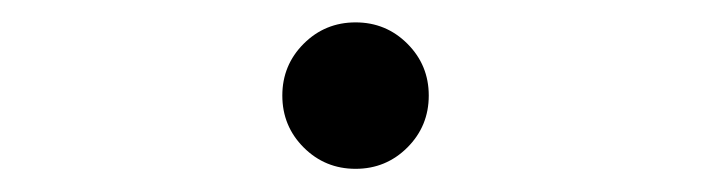

<svg xmlns="http://www.w3.org/2000/svg" viewBox="-20 -423 626 169"><path d="M293 -274.4Q266.1 -274.4 247.3 -293.2Q228.5 -312 228.5 -338.9Q228.5 -365.7 247.3 -384.5Q266.1 -403.3 293 -403.3Q319.8 -403.3 338.6 -384.5Q357.4 -365.7 357.4 -338.9Q357.4 -312 338.6 -293.2Q319.8 -274.4 293 -274.4Z"/></svg>

Font: CaskaydiaMono NF SemiLight
Style: Regular
Weight: 350
Designer: Aaron Bell
Foundry: Saja Typeworks
Version: Version 2111.001; ttfautohint (v1.8.4);Nerd Fonts 3.1.1